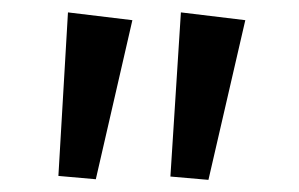

<svg xmlns="http://www.w3.org/2000/svg" viewBox="-20 -758 487 313"><path d="M90.8 -737.8 195.8 -725.1 136.2 -465.8 75.2 -471.2ZM274.9 -737.8 379.9 -725.1 319.8 -464.8 257.8 -470.2Z"/></svg>

Font: BioRhyme
Style: Regular
Weight: 400
Designer: Aoife Mooney
Foundry: Aoife Mooney Type
Version: Version 1.500;PS 001.500;hotconv 1.0.88;makeotf.lib2.5.64775